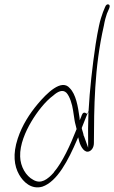

<svg xmlns="http://www.w3.org/2000/svg" viewBox="-20 -760 515 867"><path d="M60 -134C37 -64 44 -11 66 28C85 62 122 97 171 83C239 60 289 -38 328 -129L333 -140L336 -129C340 -107 356 -73 377 -75C392 -77 404 -93 404 -114C405 -272 405 -452 449 -644C453 -667 458 -685 463 -699L473 -722C477 -732 476 -738 470 -740C464 -742 458 -738 454 -727L445 -705C439 -688 432 -668 427 -643C422 -620 417 -593 412 -561C397 -461 385 -353 380 -260L379 -235C378 -197 377 -160 378 -126V-93L368 -121C365 -129 362 -137 359 -146L358 -147C356 -160 351 -171 349 -182L376 -250C374 -249 370 -247 370 -246C369 -249 366 -250 364 -251C354 -253 351 -245 346 -231L340 -217L339 -230C332 -280 323 -334 295 -362C258 -406 191 -339 150 -290C114 -247 80 -195 60 -134ZM71 -53C69 -107 95 -166 121 -210C147 -254 184 -302 221 -329C240 -346 263 -358 280 -341C295 -325 306 -289 310 -261L317 -215C319 -202 324 -188 326 -177L325 -175C298 -106 262 -27 223 18V19C195 50 165 73 130 52C97 35 72 -8 71 -53ZM221 -329V-328ZM376 -250C378 -251 379 -252 379 -252V-253C379 -255 380 -258 380 -260Z"/></svg>

Font: Stray Cat
Style: LtCnObl
Weight: 300
Version: Version 1.0